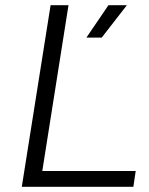

<svg xmlns="http://www.w3.org/2000/svg" viewBox="-20 -720 574 740"><path d="M64 0H494L503 -61H143L244 -700H175ZM313 -575H372L469 -700H398Z"/></svg>

Font: Arthouse Owned
Style: Italic
Weight: 400
Italic angle: -10°
Designer: Jeremy Tribby
Foundry: Tribby Type
Version: Version 1.000;PS 001.000;hotconv 1.0.88;makeotf.lib2.5.64775